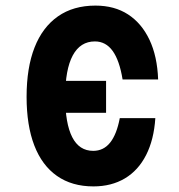

<svg xmlns="http://www.w3.org/2000/svg" viewBox="-20 -648 640 686"><path d="M197 -245V-359H359V-245ZM314 18Q237 18 183.5 -19.5Q130 -57 102.5 -128.5Q75 -200 75 -302Q75 -406 103.5 -478.5Q132 -551 187 -589.5Q242 -628 321 -628Q389 -628 437.5 -596.5Q486 -565 514 -506Q542 -447 545 -364H418Q407 -432 382.5 -466Q358 -500 319 -500Q267 -500 240 -450Q213 -400 213 -302Q213 -207 238 -158Q263 -109 313 -109Q350 -109 373.5 -138.5Q397 -168 408 -226H535Q530 -149 502 -94Q474 -39 426 -10.5Q378 18 314 18Z"/></svg>

Font: Martian Mono Condensed SemiBold
Style: Regular
Weight: 600
Width: 3
Designer: Roman Shamin
Foundry: Evil Martians
Version: Version 1.000